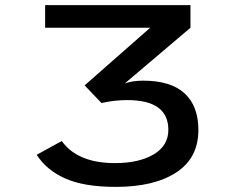

<svg xmlns="http://www.w3.org/2000/svg" viewBox="-20 -720 890 751"><path d="M468 -393.5Q498 -404.5 540 -404.5Q648 -404.5 702 -354.8Q756 -305 756 -212Q756 -102 669.5 -45.5Q583 11 433.5 11Q309 11 235.5 -21.8Q162 -54.5 123.5 -114.5L221.5 -168.5Q283.5 -82 430 -82Q523 -82 580.8 -116Q638.5 -150 638.5 -212Q638.5 -328.5 478 -328.5Q427.5 -328.5 377 -317L311 -386L567.5 -611.5H156.5V-700H725V-611.5Z"/></svg>

Font: League Mono Wide Medium
Style: Regular
Weight: 500
Width: 8
Designer: Tyler Finck
Foundry: The League of Moveable Type / Tyler Finck
Version: Version 2.210